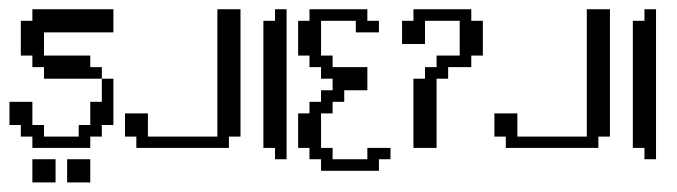

<svg xmlns="http://www.w3.org/2000/svg" viewBox="-20 -312 1428 405"><path d="M48.3 72.8V23.9H97.2V72.8ZM121.6 72.8V23.9H170.4V72.8ZM48.3 0V-23.9H23.9V-48.3H0V-97.2H48.3V-48.3H72.8V-23.9H146V-48.3H170.4V-97.2H194.8V-146H219.2V-48.3H194.8V-23.9H170.4V0ZM72.8 -146V-170.4H48.3V-194.8H23.9V-268.1H48.3V-292.5H219.2V-243.7H72.8V-194.8H170.4V-170.4H194.8V-146Z M267.6 0V-23.9H243.7V-72.8H292V-23.9H438.5V-292.5H487.3V-23.9H462.9V0Z M560.1 23.9V0H535.6V-268.1H560.1V-292.5H584.5V23.9Z M657.2 48.3V23.9H632.8V0H608.9V-72.8H632.8V-97.2H657.2V-121.6H681.6V-146H657.2V-170.4H632.8V-194.8H608.9V-268.1H632.8V-292.5H754.9V-268.1H779.3V-243.7H730.5V-268.1H657.2V-194.8H681.6V-170.4H754.9V-121.6H706.1V-97.2H681.6V-72.8H657.2V0H681.6V23.9H754.9V0H803.7V23.9H779.3V48.3Z M852.1 0V-146H876.5V-170.4H900.9V-194.8H949.7V-268.1H876.5V-219.2H828.1V-268.1H852.1V-292.5H974.1V-268.1H998.5V-194.8H974.1V-170.4H925.3V-146H900.9V0Z M1046.9 0V-23.9H1022.9V-72.8H1071.3V-23.9H1217.8V-292.5H1266.6V-23.9H1242.2V0Z M1339.4 23.9V0H1314.9V-268.1H1339.4V-292.5H1363.8V23.9Z"/></svg>

Font: FS Mondwest Regular
Style: Regular
Weight: 400
Designer: NZWStudios2024
Foundry: https://fontstruct.com
Version: Version 1.0